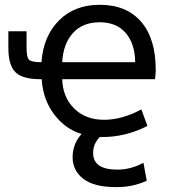

<svg xmlns="http://www.w3.org/2000/svg" viewBox="-20 -555 703 794"><path d="M151.4 -297.9Q159.2 -405.3 223.6 -470.2Q288.1 -535.2 392.6 -535.2Q502.9 -535.2 563.5 -465.3Q624 -395.5 624 -265.6Q624 -252.9 621.1 -227.5H237.3Q239.3 -153.3 286.6 -106.4Q334 -59.6 410.2 -59.6Q484.4 -59.6 564.5 -102.5L589.8 -34.2Q500 11.7 403.3 11.7H392.6Q364.3 41 365.2 78.1Q365.2 146.5 465.8 146.5Q520.5 146.5 573.2 118.2L586.9 192.4Q527.3 219.7 460 218.8Q369.1 218.8 324.7 184.6Q280.3 150.4 280.3 95.2Q280.3 40 317.4 -1Q251 -20.5 204.6 -81.1Q158.2 -141.6 152.3 -227.5H146.5Q73.2 -227.5 43.9 -256.3Q14.6 -285.2 14.6 -357.4V-425.8H89.8V-358.4Q89.8 -319.3 99.6 -308.6Q109.4 -297.9 146.5 -297.9ZM539.1 -297.9Q538.1 -374 500 -418.5Q461.9 -462.9 392.6 -462.9Q321.3 -462.9 281.2 -418Q241.2 -373 237.3 -297.9Z"/></svg>

Font: Gen Shin Gothic Regular
Style: Regular
Weight: 400
Designer: [Source Han Sans]
Ryoko NISHIZUKA  (kana & ideographs); Paul D. Hunt (Latin, Greek & Cyrillic); Wenlong ZHANG  (bopomofo
Version: Version 1.002.20150607